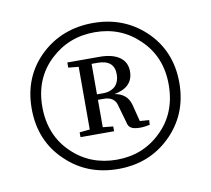

<svg xmlns="http://www.w3.org/2000/svg" viewBox="-56 -833 608 552"><g transform="rotate(-10 247.5 -557.0)"><path d="M248 -344C307 -344 357 -363 398 -402C441 -443 463 -495 463 -558C463 -621 441 -673 398 -713C357 -751 307 -770 248 -770C189 -770 138 -751 97 -713C54 -673 32 -621 32 -558C32 -494 54 -442 97 -402C138 -363 188 -344 248 -344ZM118 -422C81 -457 63 -503 63 -558C63 -612 81 -657 118 -692C154 -726 197 -743 248 -743C299 -743 342 -726 377 -692C414 -657 432 -612 432 -558C432 -503 414 -457 377 -422C342 -388 299 -371 248 -371C197 -371 153 -388 118 -422ZM331 -450C338 -450 346 -451 356 -453H358L359 -467L332 -469L319 -520C313 -541 298 -554 274 -558C311 -565 329 -584 329 -615C329 -650 301 -671 250 -671H156V-656L186 -653V-470L156 -467V-453H254V-467L224 -470V-550H241C262 -550 275 -541 279 -522L293 -473C296 -456 306 -450 331 -450ZM224 -655H241C274 -655 290 -641 290 -613C290 -599 286 -588 279 -580C270 -571 258 -566 243 -566H224Z"/></g></svg>

Font: AllPunType Light
Style: Regular
Weight: 300
Version: 1.0